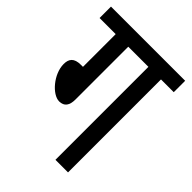

<svg xmlns="http://www.w3.org/2000/svg" viewBox="-183 -715 809 809"><g transform="rotate(45 221.0 -311.0)"><path d="M171 -554H291V0H366V-554H442V-622H0V-554H96V-359H84C43 -359 30 -340 30 -310C30 -250 87 -185 128 -185C158 -185 171 -205 171 -239Z"/></g></svg>

Font: Noto Sans Devanagari UI ExtraCondensed
Style: Regular
Weight: 400
Width: 2
Designer: Jelle Bosma - Monotype Design Team
Foundry: Monotype Imaging Inc.
Version: Version 2.003